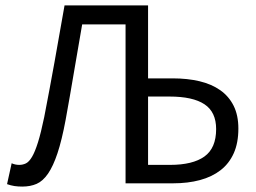

<svg xmlns="http://www.w3.org/2000/svg" viewBox="-20 -676 943 708"><path d="M62 12Q46 12 33 10Q20 8 6 3L23 -74Q36 -68 51 -68Q64 -68 75.5 -73.5Q87 -79 98 -97.5Q109 -116 120 -151Q131 -186 143 -244Q163 -347 181 -447Q199 -547 218 -656H526V-387H617Q671 -387 715.5 -376.5Q760 -366 792 -343.5Q824 -321 841.5 -286Q859 -251 859 -202Q859 -149 842 -111Q825 -73 793.5 -48.5Q762 -24 717.5 -12Q673 0 618 0H443V-586H283Q267 -495 252.5 -408.5Q238 -322 222 -234Q208 -159 192 -111Q176 -63 157 -35.5Q138 -8 115 2Q92 12 62 12ZM526 -68H607Q691 -68 734 -99Q777 -130 777 -200Q777 -263 734 -291.5Q691 -320 605 -320H526Z"/></svg>

Font: CV Source Sans
Style: Regular
Weight: 400
Designer: Paul D. Hunt
Foundry: Adobe Systems Incorporated
Version: Version 3.001